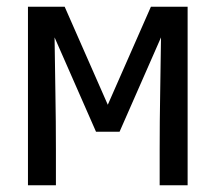

<svg xmlns="http://www.w3.org/2000/svg" viewBox="-20 -550 640 570"><path d="M63 0V-530H172L300 -239L428 -530H537V0H454V-106Q454 -189 455.5 -272.5Q457 -356 458 -439L335 -159H265L142 -439Q143 -356 144.5 -272.5Q146 -189 146 -106V0Z"/></svg>

Font: Iosevka Curly Extended
Style: Regular
Weight: 400
Width: 7
Monospace: yes
Designer: Belleve Invis
Foundry: Belleve Invis
Version: Version 11.1.0; ttfautohint (v1.8.3)